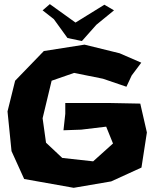

<svg xmlns="http://www.w3.org/2000/svg" viewBox="-20 -899 744 935"><path d="M187.5 -848.6 242.2 -805.7 308.6 -713.9 378.9 -699.2 449.2 -778.3 535.2 -848.6 488.3 -876 347.7 -789.1 222.7 -878.9ZM668 -593.8 562.5 -639.6 391.6 -681.6 193.4 -650.4 53.7 -505.9 16.6 -356.4 36.1 -163.1 97.7 -27.3 338.9 15.6 521.5 -15.6 668.9 -83 695.3 -253.9 663.1 -394.5 507.8 -397.5H297.9V-344.7L289.1 -264.6L375 -267.6L497.1 -282.2L530.3 -200.2L433.6 -113.3L283.2 -129.9L204.1 -204.1L187.5 -323.2L231.4 -505.9L340.8 -543.9L481.4 -515.6L595.7 -476.6L621.1 -531.2Z"/></svg>

Font: MaokenAssortedSans-Lite
Style: Lite
Weight: 400
Version: Version 1.400